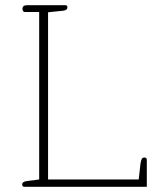

<svg xmlns="http://www.w3.org/2000/svg" viewBox="-20 -715 608 735"><path d="M65 -9Q65 -20 84 -22L130 -28V-669H75Q71 -669 68.5 -672.5Q66 -676 66 -681Q66 -695 83 -695H231Q238 -695 238 -687Q238 -676 222 -674L164 -668V-28H511L518 -90Q520 -102 523 -107Q526 -112 533 -112Q542 -112 542 -103V0H73Q65 0 65 -9Z"/></svg>

Font: Maitree ExtraLight
Style: Regular
Weight: 275
Designer: CadsonDemak Team
Foundry: CadsonDemak
Version: Version 1.003